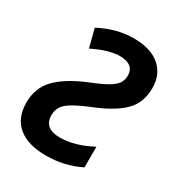

<svg xmlns="http://www.w3.org/2000/svg" viewBox="-141 -641 682 740"><g transform="rotate(30 200.0 -270.5)"><path d="M5 -130Q5 -195 46.5 -238Q88 -281 172 -316Q220 -335 245.5 -349.5Q271 -364 281.5 -379Q292 -394 292 -415Q292 -439 276 -452Q260 -465 229 -465Q180 -465 110 -430L89 -511Q165 -551 241 -551Q316 -551 357 -516Q398 -481 398 -420Q398 -354 356.5 -313.5Q315 -273 229 -239Q165 -213 139 -191.5Q113 -170 113 -136Q113 -77 184 -77Q249 -77 324 -117V-25Q254 10 172 10Q91 10 48 -26Q5 -62 5 -130Z"/></g></svg>

Font: Noto Sans UI NarrowMedium
Style: Italic
Weight: 500
Width: 4
Italic angle: -12°
Designer: Monotype Design Team
Foundry: Monotype Imaging Inc.
Version: Version 1.001